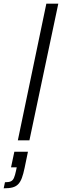

<svg xmlns="http://www.w3.org/2000/svg" viewBox="-96 -763 337 1044"><path d="M1 0 156 -743H221L64 0ZM-76 261 -69 228Q-48 228 -37 223Q-26 218 -20 204Q-14 190 -9 166L-5 147H-36L-18 62H56L38 149Q31 183 23 204.5Q15 226 3 238.5Q-9 251 -27.5 256Q-46 261 -76 261Z"/></svg>

Font: Saira ExtraCondensed
Style: Italic
Weight: 400
Width: 2
Italic angle: -12°
Designer: Hector Gatti with collaboration of the Omnibus-Type team
Foundry: Omnibus-Type
Version: Version 1.101